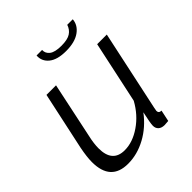

<svg xmlns="http://www.w3.org/2000/svg" viewBox="-194 -821 957 957"><g transform="rotate(-45 284.5 -342.5)"><path d="M337.9 -606Q276.4 -606 245.6 -631.1Q214.8 -656.2 217.8 -694.8H256.8Q255.4 -671.4 275.1 -656.2Q294.9 -641.1 339.8 -641.1Q383.3 -641.1 404.5 -655Q425.8 -668.9 434.1 -694.8H473.1Q470.2 -656.2 435.1 -631.1Q399.9 -606 337.9 -606ZM37.1 -124Q37.1 -159.7 47.9 -214.8L113.8 -521H181.2L119.1 -227.1Q108.9 -182.6 108.9 -148.9Q108.9 -49.8 194.8 -49.8Q251.5 -49.8 308.3 -88.9Q365.2 -127.9 400.9 -192.9L471.2 -521H539.1L448.2 -96.2Q447.8 -92.3 446.3 -85.4Q444.8 -78.6 444.8 -77.1Q444.8 -60.1 463.9 -60.1L451.2 0Q424.3 2 422.9 2Q402.3 1.5 391.1 -9Q379.9 -19.5 379.9 -37.1Q379.9 -54.7 394 -118.2Q348.6 -57.6 286.4 -23.9Q224.1 9.8 159.2 9.8Q37.1 9.8 37.1 -124Z"/></g></svg>

Font: Rawline
Style: Italic
Weight: 400
Italic angle: -12°
Designer: Matt McInerney, Pablo Impallari, Rodrigo Fuenzalida
Foundry: Matt McInerney, Pablo Impallari, Rodrigo Fuenzalida
Version: Version 4.020;PS 004.020;hotconv 1.0.88;makeotf.lib2.5.64775